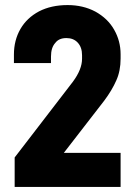

<svg xmlns="http://www.w3.org/2000/svg" viewBox="-20 -731 533 761"><path d="M269 -407.2Q305.2 -456.1 305.2 -498V-512.2Q305.2 -543.5 288.1 -562Q271.5 -580.1 243.2 -580.1Q213.4 -580.1 199.2 -561Q182.1 -542.5 182.1 -506.8V-481H35.2V-515.1Q35.2 -571.3 61 -616.2Q86.4 -660.2 134.8 -686Q183.1 -710.9 248 -710.9Q309.1 -710.9 357.9 -685.1Q407.2 -657.7 432.1 -613.8Q458 -568.8 458 -516.1V-499Q458 -449.7 440.9 -412.1Q423.8 -373 393.1 -332L232.9 -125H458V9.8H38.1V-106.9Z"/></svg>

Font: D-DIN-PRO Heavy
Style: Bold
Weight: 900
Designer: Charles Nix
Foundry: CyberFei
Version: Version 1.000;hotconv 1.0.109;makeotfexe 2.5.65596